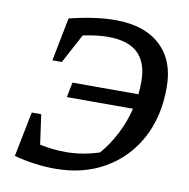

<svg xmlns="http://www.w3.org/2000/svg" viewBox="-76 -736 807 820"><g transform="rotate(10 327.0 -326.0)"><path d="M214 9Q173 9 127 3Q81 -3 37 -15L76 -210H117L135 -81Q191 -69 248 -69Q320 -69 393 -93Q430 -136 457.5 -189.5Q485 -243 499 -301H212L225 -366H511Q514 -394 514 -421Q514 -503 471.5 -544Q429 -585 340 -585Q295 -585 233 -572L165 -445H124L161 -633Q274 -661 360 -661Q486 -661 555.5 -596.5Q625 -532 625 -415Q625 -288 573.5 -193Q522 -98 429.5 -44.5Q337 9 214 9Z"/></g></svg>

Font: Piazzolla SC Medium
Style: Italic
Weight: 500
Italic angle: -11.3°
Designer: Juan Pablo del Peral
Foundry: Huerta Tipografica
Version: Version 1.330